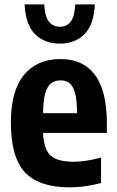

<svg xmlns="http://www.w3.org/2000/svg" viewBox="-20 -816 514 847"><path d="M287.5 10.5Q152.5 10.5 90.2 -55.8Q28 -122 28 -275.5Q28 -415.5 85.8 -485.5Q143.5 -555.5 247.5 -555.5Q347 -555.5 399.2 -485.2Q451.5 -415 451.5 -271.5V-229.5H170Q173 -157.5 203.2 -130Q233.5 -102.5 304.5 -102.5Q333 -102.5 362.8 -107.2Q392.5 -112 425.5 -121V-8.5Q353 10.5 287.5 10.5ZM247 -461.5Q223.5 -461.5 206.5 -449.5Q189.5 -437.5 180 -406.2Q170.5 -375 170 -316.5H320Q319.5 -375 310.8 -406.2Q302 -437.5 286 -449.5Q270 -461.5 247 -461.5ZM244 -623.5Q177.5 -623.5 135.2 -664.5Q93 -705.5 88.5 -796.5H175Q178 -743 196 -720.5Q214 -698 244 -698Q274 -698 291.8 -720.5Q309.5 -743 312 -796.5H398.5Q394 -705.5 352 -664.5Q310 -623.5 244 -623.5Z"/></svg>

Font: Encode Sans Condensed
Style: Bold
Weight: 700
Width: 3
Designer: Multiple Designers
Foundry: Impallari Type
Version: Version 3.000; ttfautohint (v1.8.3) -l 8 -r 50 -G 200 -x 14 